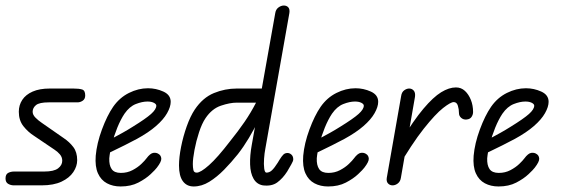

<svg xmlns="http://www.w3.org/2000/svg" viewBox="-50 -670 2043 694"><path d="M100 0H0Q-11 0 -20.5 -5.5Q-30 -11 -30 -25Q-30 -40 -20.5 -45Q-11 -50 1 -50H110Q145 -50 160 -61.5Q175 -73 175 -89Q175 -102 166.5 -112Q158 -122 147 -129L73 -179Q51 -193 34.5 -214Q18 -235 18 -266Q18 -290 30.5 -309Q43 -328 68 -339Q93 -350 130 -350H215Q236 -350 247 -346.5Q258 -343 258 -325Q258 -312 249 -306Q240 -300 230 -300H126Q92 -300 80 -290Q68 -280 68 -266Q68 -255 78.5 -244.5Q89 -234 101 -226L180 -171Q201 -157 215 -138.5Q229 -120 229 -91Q229 -69 215 -48Q201 -27 172.5 -13.5Q144 0 100 0Z M386 4Q358 4 336.5 -7.5Q315 -19 304 -43.5Q293 -68 296 -107Q300 -152 318.5 -202Q337 -252 359 -284Q382 -317 416 -334Q450 -351 485 -351Q514 -351 540.5 -339Q567 -327 567 -302Q567 -284 554 -261Q541 -238 514 -214.5Q487 -191 445 -168Q426 -158 400.5 -145Q375 -132 353.5 -122Q332 -112 324 -108L334 -158Q345 -164 360 -172Q375 -180 393 -190Q411 -200 430 -212Q477 -241 496 -258Q515 -275 515 -288Q515 -294 506 -298.5Q497 -303 483 -303Q464 -303 441 -294Q418 -285 400 -259Q386 -238 374 -208.5Q362 -179 354.5 -149.5Q347 -120 345 -98Q344 -73 353.5 -59Q363 -45 387 -45Q410 -45 429 -55Q448 -65 461 -77.5Q474 -90 479 -97Q493 -116 504.5 -117.5Q516 -119 524 -113Q532 -108 533 -97Q534 -86 517 -64Q512 -57 494.5 -40.5Q477 -24 450 -10Q423 4 386 4Z M900 0Q878 -4 866.5 -24Q855 -44 854 -76Q853 -108 860 -146L945 -623Q947 -636 956.5 -643Q966 -650 976 -650Q986 -650 992 -643.5Q998 -637 996 -623L909 -132Q906 -117 904.5 -96.5Q903 -76 905 -61Q907 -46 913 -46Q924 -46 933 -54.5Q942 -63 954 -82L960 -92Q968 -105 974 -111Q980 -117 989 -117Q997 -117 1003.5 -111Q1010 -105 1010 -94Q1010 -88 1003 -76Q996 -64 988 -50Q972 -25 952 -10.5Q932 4 900 0ZM650 4Q625 4 611 -15Q597 -34 597 -72Q597 -101 604.5 -139Q612 -177 625 -213.5Q638 -250 654 -274Q683 -317 723 -333.5Q763 -350 806 -350H912L900 -299H806Q781 -299 748.5 -288Q716 -277 693 -243Q680 -224 669.5 -192Q659 -160 653 -128Q647 -96 647 -77Q647 -65 649 -55.5Q651 -46 661 -46Q675 -46 705.5 -73Q736 -100 782 -160Q811 -196 834 -229.5Q857 -263 876 -300H913Q900 -268 884 -235Q868 -202 849.5 -171Q831 -140 810 -113Q786 -83 760 -56.5Q734 -30 706.5 -13Q679 4 650 4Z M1136 4Q1108 4 1086.5 -7.5Q1065 -19 1054 -43.5Q1043 -68 1046 -107Q1050 -152 1068.5 -202Q1087 -252 1109 -284Q1132 -317 1166 -334Q1200 -351 1235 -351Q1264 -351 1290.5 -339Q1317 -327 1317 -302Q1317 -284 1304 -261Q1291 -238 1264 -214.5Q1237 -191 1195 -168Q1176 -158 1150.5 -145Q1125 -132 1103.5 -122Q1082 -112 1074 -108L1084 -158Q1095 -164 1110 -172Q1125 -180 1143 -190Q1161 -200 1180 -212Q1227 -241 1246 -258Q1265 -275 1265 -288Q1265 -294 1256 -298.5Q1247 -303 1233 -303Q1214 -303 1191 -294Q1168 -285 1150 -259Q1136 -238 1124 -208.5Q1112 -179 1104.5 -149.5Q1097 -120 1095 -98Q1094 -73 1103.5 -59Q1113 -45 1137 -45Q1160 -45 1179 -55Q1198 -65 1211 -77.5Q1224 -90 1229 -97Q1243 -116 1254.5 -117.5Q1266 -119 1274 -113Q1282 -108 1283 -97Q1284 -86 1267 -64Q1262 -57 1244.5 -40.5Q1227 -24 1200 -10Q1173 4 1136 4Z M1636 -238Q1625 -237 1617 -244Q1609 -251 1609 -261Q1609 -275 1605 -288Q1601 -301 1590 -301Q1579 -301 1551.5 -279.5Q1524 -258 1481.5 -204.5Q1439 -151 1383 -55L1400 -161Q1445 -235 1480.5 -277Q1516 -319 1544.5 -336.5Q1573 -354 1598 -354Q1617 -354 1630.5 -341.5Q1644 -329 1652 -309Q1660 -289 1660 -265Q1660 -256 1654.5 -247.5Q1649 -239 1636 -238ZM1369 0Q1359 0 1352.5 -7Q1346 -14 1348 -27L1400 -323Q1402 -337 1411 -343.5Q1420 -350 1429 -350Q1439 -350 1445.5 -342.5Q1452 -335 1450 -320L1399 -27Q1397 -14 1388 -7Q1379 0 1369 0Z M1752 4Q1724 4 1702.5 -7.5Q1681 -19 1670 -43.5Q1659 -68 1662 -107Q1666 -152 1684.5 -202Q1703 -252 1725 -284Q1748 -317 1782 -334Q1816 -351 1851 -351Q1880 -351 1906.5 -339Q1933 -327 1933 -302Q1933 -284 1920 -261Q1907 -238 1880 -214.5Q1853 -191 1811 -168Q1792 -158 1766.5 -145Q1741 -132 1719.5 -122Q1698 -112 1690 -108L1700 -158Q1711 -164 1726 -172Q1741 -180 1759 -190Q1777 -200 1796 -212Q1843 -241 1862 -258Q1881 -275 1881 -288Q1881 -294 1872 -298.5Q1863 -303 1849 -303Q1830 -303 1807 -294Q1784 -285 1766 -259Q1752 -238 1740 -208.5Q1728 -179 1720.5 -149.5Q1713 -120 1711 -98Q1710 -73 1719.5 -59Q1729 -45 1753 -45Q1776 -45 1795 -55Q1814 -65 1827 -77.5Q1840 -90 1845 -97Q1859 -116 1870.5 -117.5Q1882 -119 1890 -113Q1898 -108 1899 -97Q1900 -86 1883 -64Q1878 -57 1860.5 -40.5Q1843 -24 1816 -10Q1789 4 1752 4Z"/></svg>

Font: Edu QLD Beginners
Style: Regular
Weight: 400
Designer: Tina and Corey Anderson
Foundry: Google for Education
Version: Version 1.001